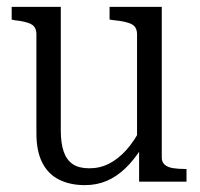

<svg xmlns="http://www.w3.org/2000/svg" viewBox="-20 -529 583 559"><path d="M157 -509V-149Q157 -112 165.5 -87.5Q174 -63 192 -51Q210 -39 240 -39Q271 -39 297.5 -52.5Q324 -66 347.5 -92Q371 -118 391 -157L393 -99Q370 -63 345 -39Q320 -15 291 -2.5Q262 10 227 10Q184 10 152 -6Q120 -22 103 -55.5Q86 -89 86 -141V-429Q86 -451 70 -459Q54 -467 23 -470L14 -472V-509ZM451 -509V-70Q451 -57 459.5 -49.5Q468 -42 483.5 -39.5Q499 -37 519 -37H523V0H385V-108L379 -116V-429Q379 -451 362.5 -459Q346 -467 313 -470L299 -472V-509Z"/></svg>

Font: Roboto Serif 28pt Condensed Light
Style: Regular
Weight: 300
Width: 3
Designer: Greg Gazdowicz
Foundry: Commercial Type
Version: Version 1.008